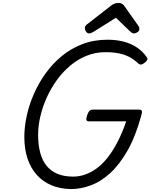

<svg xmlns="http://www.w3.org/2000/svg" viewBox="-20 -1271 1026 1310"><path d="M465 19Q391 18 332 -6.5Q273 -31 231.5 -77Q190 -123 168 -188.5Q146 -254 146 -336Q146 -404 162 -479Q178 -554 210.5 -628.5Q243 -703 290.5 -769.5Q338 -836 401 -888Q464 -940 542 -970Q620 -1000 714 -1000Q775 -1000 825.5 -986.5Q876 -973 915 -946.5Q954 -920 981 -881Q989 -870 984.5 -861.5Q980 -853 966 -842Q953 -832 943 -830.5Q933 -829 920 -841Q895 -865 864 -881.5Q833 -898 793 -906.5Q753 -915 700 -915Q631 -915 570.5 -890.5Q510 -866 459 -823Q408 -780 367.5 -724Q327 -668 298.5 -604.5Q270 -541 255 -476Q240 -411 240 -351Q240 -282 254.5 -228.5Q269 -175 298.5 -139Q328 -103 373 -84.5Q418 -66 479 -66Q520 -66 560.5 -80Q601 -94 640 -122.5Q679 -151 714.5 -196Q750 -241 782 -302.5Q814 -364 841 -443H588Q573 -443 570 -452Q567 -461 574 -483Q582 -506 590.5 -514.5Q599 -523 614 -523H929Q944 -523 947.5 -514.5Q951 -506 944 -483Q905 -340 850 -243.5Q795 -147 731 -89Q667 -31 598.5 -6Q530 19 465 19ZM588 -1043Q576 -1043 567.5 -1055Q559 -1067 559 -1078Q559 -1088 562.5 -1093Q566 -1098 570 -1102L732 -1228Q747 -1241 760.5 -1246Q774 -1251 790 -1251Q803 -1251 813.5 -1244.5Q824 -1238 832 -1225L924 -1095Q929 -1088 930 -1082.5Q931 -1077 931 -1072Q931 -1060 918 -1051.5Q905 -1043 896 -1043Q886 -1043 878.5 -1048Q871 -1053 864 -1060L771 -1150L618 -1054Q611 -1050 603.5 -1046.5Q596 -1043 588 -1043Z"/></svg>

Font: Playwrite CZ
Style: Regular
Weight: 400
Designer: Veronika Burian, José Scaglione
Foundry: TypeTogether
Version: Version 1.002